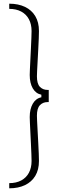

<svg xmlns="http://www.w3.org/2000/svg" viewBox="-20 -820 314 1040"><path d="M30 200V172Q67.5 172 94.8 157.5Q122 143 136.5 116Q151 89 151 52Q151 39.5 150 14Q149 -11.5 147.5 -42.5Q146 -73.5 144.5 -103.5Q143 -133.5 142 -156Q141 -178.5 141 -186Q141 -229.5 157.5 -258.2Q174 -287 204 -293V-307Q174 -313 157.5 -341.5Q141 -370 141 -414Q141 -421.5 142 -444Q143 -466.5 144.5 -496.5Q146 -526.5 147.5 -557.5Q149 -588.5 150 -614Q151 -639.5 151 -652Q151 -689 136.5 -716Q122 -743 94.8 -757.5Q67.5 -772 30 -772V-800Q79 -800 115.2 -782.8Q151.5 -765.5 171.2 -732.5Q191 -699.5 191 -652Q191 -638.5 190 -611.8Q189 -585 187.2 -552.5Q185.5 -520 183.8 -489.2Q182 -458.5 181 -436Q180 -413.5 180 -407Q180 -366 196.2 -349.5Q212.5 -333 237 -333H244V-267H237Q212.5 -267 196.2 -250.2Q180 -233.5 180 -193Q180 -186.5 181 -163.8Q182 -141 183.8 -110Q185.5 -79 187.2 -46.8Q189 -14.5 190 12.2Q191 39 191 52Q191 99.5 171.2 132.5Q151.5 165.5 115.2 182.8Q79 200 30 200Z"/></svg>

Font: Big Shoulders Stencil Text Thin
Style: Regular
Weight: 100
Designer: Patric King
Foundry: XO Type Co
Version: Version 2.001